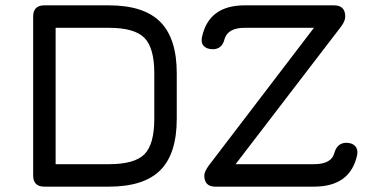

<svg xmlns="http://www.w3.org/2000/svg" viewBox="-20 -698 1410 718"><path d="M146 0Q104 0 104 -42V-636Q104 -678 146 -678H387Q518 -678 579.5 -616Q641 -554 641 -424V-254Q641 -123 579.5 -61.5Q518 0 387 0ZM785 0Q744 0 744 -42Q744 -55 760 -78L1154 -594H895Q833 -594 820 -553Q811 -514 776 -514Q754 -514 742.5 -525.5Q731 -537 735 -558Q760 -678 895 -678H1229Q1271 -678 1271 -636Q1271 -619 1255 -598L861 -84H1154Q1219 -84 1230 -125Q1241 -164 1275 -164Q1296 -164 1307.5 -152.5Q1319 -141 1316 -120Q1291 0 1154 0ZM188 -84H387Q483 -84 520 -121Q557 -158 557 -254V-424Q557 -519 520 -556.5Q483 -594 387 -594H188Z"/></svg>

Font: Jura
Style: Bold
Weight: 700
Designer: Daniel Johnson, Alexei Vanyashin
Foundry: Daniel Johnson
Version: Version 5.103